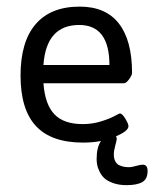

<svg xmlns="http://www.w3.org/2000/svg" viewBox="-20 -420 460 572"><path d="M405.1 70.6Q419.7 70.6 419.7 89.2Q419.7 113.4 403.9 122.5Q388 131.6 357.1 131.6Q334.1 131.6 317.1 125.4Q300 119.3 290.9 110.8Q281.8 102.3 276.3 90.6Q270.7 78.9 269.3 70.4Q267.9 61.8 267.9 53.5Q267.9 18.6 281 0Q256.8 4.8 227.1 4.8Q132.8 4.8 87 -44.6Q41.2 -93.9 41.2 -195Q41.2 -295.7 86.2 -348Q131.2 -400.3 217.6 -400.3Q294.9 -400.3 334.1 -350Q373.4 -299.6 373.4 -202.9Q373.4 -195.8 364.6 -183.9Q355.9 -172 349.2 -172H109.4Q114.1 -108.6 142.1 -79.5Q170 -50.3 226.3 -50.3Q255.3 -50.3 280.8 -58.3Q306.4 -66.2 320.8 -74.1Q335.3 -82 336.9 -82Q344 -82 353.3 -66.6Q362.7 -51.1 362.7 -44Q362.7 -29.7 325.4 -13.9Q327.8 -11.5 327.8 -6.3Q327.8 -2 323.4 13.7Q319.1 29.3 319.1 39.6Q319.1 52.3 323.6 60.8Q328.2 69.4 336.3 72.7Q344.4 76.1 351 77.1Q357.5 78.1 366.2 78.1Q371.8 78.1 385.3 74.3Q398.7 70.6 405.1 70.6ZM216 -345.6Q117.7 -345.6 109.4 -226.3H306Q306 -345.6 216 -345.6Z"/></svg>

Font: Jaldi
Style: Regular
Weight: 400
Designer: Pablo Cosgaya and Nicolas Silva
Foundry: Omnibus-Type
Version: Version 1.001;PS 001.001;hotconv 1.0.70;makeotf.lib2.5.58329